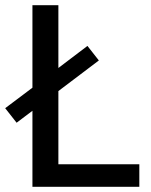

<svg xmlns="http://www.w3.org/2000/svg" viewBox="-26 -720 582 740"><path d="M99 0H511V-87H199V-369L355 -487L311 -543L199 -458V-700H99V-382L-6 -303L38 -247L99 -293Z"/></svg>

Font: Chess Sans Medium
Style: Regular
Weight: 500
Designer: Wolf Bōese
Foundry: Wolf Bōese
Version: Version 7.223;Glyphs 3.3 (3306)